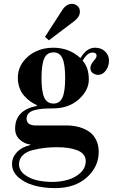

<svg xmlns="http://www.w3.org/2000/svg" viewBox="-20 -732 594 990"><path d="M42 114C42 139.3 52.5 161.7 73.5 181C94.5 200.3 121.5 214.7 154.5 224C187.5 233.3 224 238 264 238C332 238 386.5 219.7 427.5 183C468.5 146.3 489 102.3 489 51C489 27.7 484.5 7 475.5 -11C466.5 -29 454.3 -43.2 439 -53.5C423.7 -63.8 406.3 -71.7 387 -77C367.7 -82.3 346.7 -85 324 -85H166C133.3 -85 117 -96.7 117 -120C117 -131.3 120.8 -140.8 128.5 -148.5C136.2 -156.2 147.2 -161.7 161.5 -165C175.8 -168.3 189.8 -170.5 203.5 -171.5C217.2 -172.5 233.3 -173 252 -173C306.7 -173 351.3 -188.5 386 -219.5C420.7 -250.5 438 -284.7 438 -322C438 -363.3 427.3 -395.7 406 -419C422 -447 439 -461 457 -461C471 -461 478 -455.7 478 -445C478 -437 472.7 -427.7 462 -417C451.3 -403.7 446 -391.7 446 -381C446 -370.3 450 -361.8 458 -355.5C466 -349.2 475.3 -346 486 -346C501.3 -346 514.5 -353.3 525.5 -368C536.5 -382.7 542 -400 542 -420C542 -438 535.3 -453.5 522 -466.5C508.7 -479.5 491.3 -486 470 -486C441.3 -486 416.7 -468.7 396 -434H393C355 -468.7 308.7 -486 254 -486C222 -486 192.3 -479.7 165 -467C137.7 -454.3 115.3 -436 98 -412C80.7 -388 72 -360.7 72 -330C72 -311.3 75 -294 81 -278C87 -262 95.2 -248.3 105.5 -237C115.8 -225.7 126.2 -216.3 136.5 -209C146.8 -201.7 158 -195.3 170 -190V-186C95.3 -171.3 58 -132.3 58 -69C58 -45.7 66 -26.7 82 -12C98 2.7 116 11 136 13V16C106.7 22.7 83.7 35 67 53C50.3 71 42 91.3 42 114ZM194 -330C194 -376 198.7 -409.5 208 -430.5C217.3 -451.5 233.3 -462 256 -462C277.3 -462 292.7 -451.7 302 -431C311.3 -410.3 316 -376.7 316 -330C316 -283.3 311.3 -249.7 302 -229C292.7 -208.3 277.3 -198 256 -198C233.3 -198 217.3 -208.5 208 -229.5C198.7 -250.5 194 -284 194 -330ZM78 115C78 97 84.3 81.7 97 69C109.7 56.3 126.8 47.3 148.5 42C170.2 36.7 190.8 32.8 210.5 30.5C230.2 28.2 251 27 273 27C293.7 27 312.3 28.2 329 30.5C345.7 32.8 361.3 36.7 376 42C390.7 47.3 402 54.7 410 64C418 73.3 422 84.7 422 98C422 122 413 142.3 395 159C377 175.7 355.3 187.7 330 195C304.7 202.3 277.7 206 249 206C220.3 206 193.5 203 168.5 197C143.5 191 122.2 180.8 104.5 166.5C86.8 152.2 78 135 78 115ZM212 -542 232 -524 364 -624C382.7 -638.7 392 -654.7 392 -672C392 -684 388 -693.7 380 -701C372 -708.3 362 -712 350 -712C331.3 -712 315 -701.3 301 -680Z"/></svg>

Font: Km Standard TT
Style: Bold
Weight: 700
Designer: Alexey Kryukov <alexios@thessalonica.org.ru>
Version: Version 2.0.2